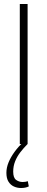

<svg xmlns="http://www.w3.org/2000/svg" viewBox="-20 -720 237 960"><path d="M79 0V-700H118V0ZM85 220Q66 220 49.5 212.5Q33 205 22.5 188.5Q12 172 12 144Q12 118 23 91.5Q34 65 53 39Q72 13 96 -9L118 0Q98 20 81.5 41.5Q65 63 55.5 87Q46 111 46 138Q46 169 60.5 179.5Q75 190 93 190Q101 190 107 189Q113 188 119 186L124 212Q116 216 106.5 218Q97 220 85 220Z"/></svg>

Font: Georama ExtraCondensed Thin ExtraLight
Style: Regular
Weight: 250
Version: Version 1.001